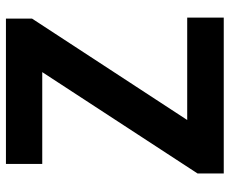

<svg xmlns="http://www.w3.org/2000/svg" viewBox="-84 -697 781 653"><g transform="rotate(-90 306.5 -370.5)"><path d="M43 0V-89.1L387.7 -617.3H75.5V-740.8H569.7V-652L224.9 -124.3H573.1V0Z"/></g></svg>

Font: Noto Sans HK Thin
Style: Regular
Weight: 100
Designer: Ryoko NISHIZUKA 西塚涼子 (kana, bopomofo & ideographs); Paul D. Hunt (Latin, Greek & Cyrillic); Sandoll Communications 산돌커뮤니
Foundry: Adobe
Version: Version 2.004-H2;hotconv 1.0.118;makeotfexe 2.5.65603